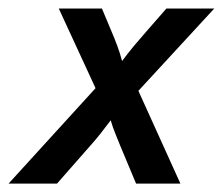

<svg xmlns="http://www.w3.org/2000/svg" viewBox="-60 -437 530 457"><path d="M-39.6 0 167.4 -227.1 79.9 -416.7H182.6L205.6 -361.8Q212.5 -345.8 219.1 -328.1Q225.7 -310.4 230.6 -291.7Q243.8 -309.7 258.3 -327.1Q272.9 -344.4 287.5 -361.1L336.1 -416.7H450L269.4 -220.8L369.4 0H263.9L226.4 -89.6Q220.8 -103.5 214.6 -118.8Q208.3 -134 203.5 -150.7Q191.7 -134.7 179.9 -119.8Q168.1 -104.9 155.6 -91L75.7 0Z"/></svg>

Font: Afacad Medium
Style: Italic
Weight: 500
Italic angle: -14°
Designer: Kristian Moeller
Foundry: Dicotype
Version: Version 1.000; ttfautohint (v1.8.4.7-5d5b)